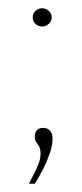

<svg xmlns="http://www.w3.org/2000/svg" viewBox="-20 -345 197 464"><path d="M50 99Q58 83 68 63Q78 43 78 27Q78 15 74.5 9Q71 3 67.5 -1.5Q64 -6 64 -16Q64 -24 69 -30Q74 -36 84 -36Q95 -36 101 -29Q107 -22 107 -10Q107 6 100.5 25Q94 44 84.5 63Q75 82 64 99ZM82 -281Q72 -281 65.5 -287.5Q59 -294 59 -303Q59 -312 65.5 -318.5Q72 -325 82 -325Q91 -325 98 -318.5Q105 -312 105 -303Q105 -294 98 -287.5Q91 -281 82 -281Z"/></svg>

Font: Alumni Sans Thin Thin
Style: Regular
Weight: 250
Version: Version 1.018